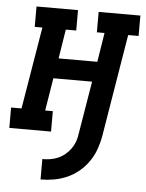

<svg xmlns="http://www.w3.org/2000/svg" viewBox="-75 -573 628 825"><g transform="rotate(5 239.0 -160.5)"><path d="M131 209V121Q147 121 164 118.5Q181 116 197.5 109Q214 102 228 90.5Q242 79 252.5 64.5Q263 50 269 33.5Q275 17 277 0L315 -229H148L125 -88H158V0H-22V-88H23L82 -442H49V-530H228V-442H183L163 -316H330L350 -442H317V-530H497V-442H452L379 0Q374 29 364 57Q354 85 337 110Q320 135 296 155Q272 175 244.5 187Q217 199 188 204Q159 209 131 209Z"/></g></svg>

Font: Iosevka Curly Slab SmBdObl
Style: Regular
Weight: 600
Italic angle: -9°
Monospace: yes
Designer: Belleve Invis
Foundry: Belleve Invis
Version: Version 11.0.0; ttfautohint (v1.8.3)